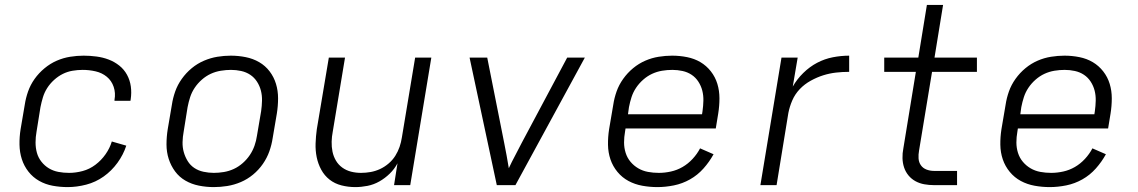

<svg xmlns="http://www.w3.org/2000/svg" viewBox="-20 -755 4640 783"><path d="M256 8Q225 8 195 2.5Q165 -3 139.5 -17.5Q114 -32 96 -55Q78 -78 69 -106Q60 -134 59.5 -165.5Q59 -197 64 -228L81 -328Q85 -355 94.5 -382Q104 -409 121 -433Q138 -457 161.5 -476.5Q185 -496 211.5 -507.5Q238 -519 266 -523.5Q294 -528 321 -528Q347 -528 373.5 -524.5Q400 -521 423.5 -512Q447 -503 466.5 -487.5Q486 -472 498 -450Q510 -428 513.5 -402.5Q517 -377 513 -350L512 -344H447V-348Q452 -376 443.5 -401Q435 -426 415.5 -442Q396 -458 370 -464Q344 -470 317 -470Q297 -470 276 -466.5Q255 -463 236 -453.5Q217 -444 200.5 -429Q184 -414 172.5 -396Q161 -378 155 -358Q149 -338 145 -318L129 -218Q125 -196 125 -174Q125 -152 130.5 -132Q136 -112 149 -95.5Q162 -79 179.5 -68.5Q197 -58 218 -54Q239 -50 262 -50Q289 -50 317 -57.5Q345 -65 369 -83Q393 -101 410.5 -126Q428 -151 436 -178L495 -161Q483 -124 459 -91Q435 -58 402.5 -35Q370 -12 331.5 -2Q293 8 256 8Z M852 8Q821 8 791 2Q761 -4 736 -18.5Q711 -33 694 -56Q677 -79 668 -107Q659 -135 659 -166Q659 -197 664 -228L681 -328Q685 -355 694.5 -382Q704 -409 721.5 -433.5Q739 -458 762 -477Q785 -496 812 -507.5Q839 -519 866.5 -523.5Q894 -528 921 -528Q952 -528 982 -522Q1012 -516 1037 -501.5Q1062 -487 1079.5 -464Q1097 -441 1105.5 -413Q1114 -385 1114 -354Q1114 -323 1109 -292L1092 -192Q1088 -165 1078.5 -138Q1069 -111 1052 -86.5Q1035 -62 1012 -43Q989 -24 962 -12.5Q935 -1 907 3.5Q879 8 852 8ZM852 -50Q872 -50 893 -53.5Q914 -57 933.5 -66Q953 -75 970 -90Q987 -105 999 -123Q1011 -141 1018 -161Q1025 -181 1028 -202L1045 -302Q1048 -323 1048.5 -344.5Q1049 -366 1044 -385.5Q1039 -405 1028 -422Q1017 -439 1000.5 -450Q984 -461 963.5 -465.5Q943 -470 922 -470Q902 -470 880.5 -466.5Q859 -463 839.5 -454Q820 -445 803 -430Q786 -415 774 -397Q762 -379 755.5 -359Q749 -339 745 -318L729 -218Q725 -197 724.5 -175.5Q724 -154 729.5 -134.5Q735 -115 745.5 -98Q756 -81 772.5 -70Q789 -59 810 -54.5Q831 -50 852 -50Z M1429 8Q1400 8 1372.5 1Q1345 -6 1324 -22.5Q1303 -39 1290 -63Q1277 -87 1271.5 -114Q1266 -141 1267 -170Q1268 -199 1272 -228L1321 -520H1387L1337 -218Q1333 -198 1332.5 -177Q1332 -156 1336 -136.5Q1340 -117 1350 -100Q1360 -83 1376 -71.5Q1392 -60 1411.5 -55Q1431 -50 1452 -50Q1472 -50 1491.5 -53.5Q1511 -57 1529.5 -65.5Q1548 -74 1564.5 -88Q1581 -102 1592 -119.5Q1603 -137 1609.5 -156Q1616 -175 1619 -195L1673 -520H1739L1653 0H1587L1601 -89Q1589 -66 1569.5 -47Q1550 -28 1527 -15Q1504 -2 1478.5 3Q1453 8 1429 8Z M2006 0 1895 -520H1967L2036 -173Q2041 -147 2046 -121Q2051 -95 2055 -69Q2067 -95 2081 -121Q2095 -147 2108 -173L2293 -520H2365L2082 0Z M2661 8Q2630 8 2599.5 2.5Q2569 -3 2543 -17Q2517 -31 2498 -54Q2479 -77 2469.5 -105Q2460 -133 2459.5 -164.5Q2459 -196 2464 -228L2481 -328Q2485 -355 2494.5 -382Q2504 -409 2521.5 -433.5Q2539 -458 2562 -477Q2585 -496 2611.5 -507.5Q2638 -519 2666 -523.5Q2694 -528 2721 -528Q2752 -528 2782 -522Q2812 -516 2836.5 -501.5Q2861 -487 2879 -464Q2897 -441 2905.5 -413Q2914 -385 2914 -354Q2914 -323 2909 -292L2899 -231H2531L2529 -218Q2525 -196 2525 -174Q2525 -152 2531.5 -131.5Q2538 -111 2551.5 -95Q2565 -79 2583 -68.5Q2601 -58 2622.5 -54Q2644 -50 2667 -50Q2691 -50 2716 -55.5Q2741 -61 2763.5 -74Q2786 -87 2804.5 -107Q2823 -127 2835 -150L2890 -126Q2873 -95 2849 -68Q2825 -41 2794 -23.5Q2763 -6 2728.5 1Q2694 8 2661 8ZM2843 -289 2845 -302Q2848 -323 2848.5 -344.5Q2849 -366 2844 -385.5Q2839 -405 2828 -422Q2817 -439 2800.5 -450Q2784 -461 2763.5 -465.5Q2743 -470 2722 -470Q2701 -470 2680 -466.5Q2659 -463 2639.5 -454Q2620 -445 2603 -430Q2586 -415 2574 -397Q2562 -379 2555.5 -359Q2549 -339 2545 -318L2541 -289Z M3081 0 3167 -520H3233L3213 -402Q3230 -432 3256 -457.5Q3282 -483 3312.5 -499Q3343 -515 3376.5 -521.5Q3410 -528 3443 -528V-462Q3416 -462 3389.5 -459Q3363 -456 3337.5 -448Q3312 -440 3286.5 -426Q3261 -412 3241.5 -391.5Q3222 -371 3211 -345.5Q3200 -320 3195 -294L3147 0Z M3883 0H3789Q3769 0 3749.5 -3.5Q3730 -7 3713.5 -16Q3697 -25 3685 -39.5Q3673 -54 3667 -72Q3661 -90 3660.5 -110Q3660 -130 3664 -150L3715 -462H3586V-520H3725L3760 -735H3826L3791 -520H3964V-462H3781L3728 -141Q3725 -125 3726 -109Q3727 -93 3735.5 -81Q3744 -69 3758.5 -63.5Q3773 -58 3789 -58H3883Z M4261 8Q4230 8 4199.5 2.5Q4169 -3 4143 -17Q4117 -31 4098 -54Q4079 -77 4069.5 -105Q4060 -133 4059.5 -164.5Q4059 -196 4064 -228L4081 -328Q4085 -355 4094.5 -382Q4104 -409 4121.5 -433.5Q4139 -458 4162 -477Q4185 -496 4211.5 -507.5Q4238 -519 4266 -523.5Q4294 -528 4321 -528Q4352 -528 4382 -522Q4412 -516 4436.5 -501.5Q4461 -487 4479 -464Q4497 -441 4505.5 -413Q4514 -385 4514 -354Q4514 -323 4509 -292L4499 -231H4131L4129 -218Q4125 -196 4125 -174Q4125 -152 4131.5 -131.5Q4138 -111 4151.5 -95Q4165 -79 4183 -68.5Q4201 -58 4222.5 -54Q4244 -50 4267 -50Q4291 -50 4316 -55.5Q4341 -61 4363.5 -74Q4386 -87 4404.5 -107Q4423 -127 4435 -150L4490 -126Q4473 -95 4449 -68Q4425 -41 4394 -23.5Q4363 -6 4328.5 1Q4294 8 4261 8ZM4443 -289 4445 -302Q4448 -323 4448.5 -344.5Q4449 -366 4444 -385.5Q4439 -405 4428 -422Q4417 -439 4400.5 -450Q4384 -461 4363.5 -465.5Q4343 -470 4322 -470Q4301 -470 4280 -466.5Q4259 -463 4239.5 -454Q4220 -445 4203 -430Q4186 -415 4174 -397Q4162 -379 4155.5 -359Q4149 -339 4145 -318L4141 -289Z"/></svg>

Font: Iosevka Aile Light
Style: Italic
Weight: 300
Italic angle: -9°
Designer: Belleve Invis
Foundry: Belleve Invis
Version: Version 31.1.0; ttfautohint (v1.8.4)